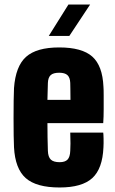

<svg xmlns="http://www.w3.org/2000/svg" viewBox="-20 -820 509 850"><path d="M291 -233H437Q438 -228 438.5 -206.5Q439 -185 438 -168Q434 -73 388.5 -31.5Q343 10 244 10Q141 10 94 -31.5Q47 -73 42 -168Q41 -185 40.5 -220.5Q40 -256 40 -297.5Q40 -339 40.5 -375Q41 -411 42 -430Q49 -527 95.5 -568.5Q142 -610 242 -610Q343 -610 388.5 -569.5Q434 -529 438 -436Q439 -425 439 -397.5Q439 -370 439 -336.5Q439 -303 437 -275H190Q190 -243 190.5 -212Q191 -181 192 -152Q193 -125 205 -113.5Q217 -102 244 -102Q268 -102 279 -113.5Q290 -125 291 -152Q293 -177 291 -233ZM242 -498Q216 -498 204.5 -487.5Q193 -477 192 -453Q191 -435 191 -416.5Q191 -398 190 -378H292Q292 -405 291.5 -427Q291 -449 291 -453Q290 -477 278.5 -487.5Q267 -498 242 -498ZM196 -661 283 -800H379L287 -661Z"/></svg>

Font: Big Shoulders Display Black
Style: Regular
Weight: 900
Designer: Patric King
Foundry: XO Type Co
Version: Version 1.000; ttfautohint (v1.8.2)